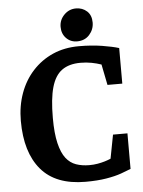

<svg xmlns="http://www.w3.org/2000/svg" viewBox="-59 -903 723 968"><g transform="rotate(-5 303.0 -419.5)"><path d="M335 18Q184 18 110 -69.5Q36 -157 36 -316Q36 -391 59 -455Q82 -519 125.5 -566.5Q169 -614 228 -640Q287 -666 360 -666Q424 -666 477 -657.5Q530 -649 562 -639V-459H487L466 -564Q443 -572 416.5 -577Q390 -582 361 -582Q303 -582 267 -556Q231 -530 214.5 -472Q198 -414 198 -317Q198 -239 210 -189Q222 -139 243 -112Q264 -85 294 -74.5Q324 -64 361 -64Q383 -64 403 -67.5Q423 -71 439.5 -76Q456 -81 470 -87L493 -207H566V-27Q547 -19 516 -8Q485 3 440 10.5Q395 18 335 18ZM354 -691Q321 -691 299 -713.5Q277 -736 277 -771Q277 -806 302 -831.5Q327 -857 362 -857Q395 -857 417.5 -836.5Q440 -816 440 -779Q440 -744 416.5 -717.5Q393 -691 354 -691Z"/></g></svg>

Font: Faustina Light
Style: Bold
Weight: 700
Version: Version 1.200